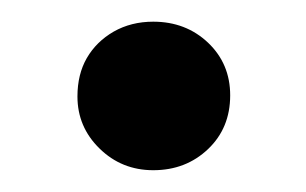

<svg xmlns="http://www.w3.org/2000/svg" viewBox="-20 -148 284 178"><path d="M122.1 9.8Q92.8 9.8 72.3 -10.3Q51.8 -30.3 51.8 -58.6Q51.8 -79.1 60.5 -94.2Q69.3 -109.4 85.4 -118.7Q101.6 -127.9 122.1 -127.9Q152.3 -127.9 172.9 -108.4Q193.4 -88.9 193.4 -59.6Q193.4 -29.3 172.9 -9.8Q152.3 9.8 122.1 9.8Z"/></svg>

Font: Crimson Pro Medium
Style: Regular
Weight: 500
Designer: Jacques Le Bailly
Foundry: Baron von Fonthausen
Version: Version 1.003